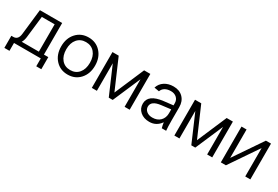

<svg xmlns="http://www.w3.org/2000/svg" viewBox="50 -1361 3362 2322"><g transform="rotate(30 1730.5 -200.0)"><path d="M173.8 -500H484.9V-59.1H545.9V109.9H475.1V0H101.1V109.9H29.8V-59.1H57.1Q124 -59.1 133.8 -145ZM200.2 -138.2Q194.3 -91.3 174.8 -59.1H414.1V-440.9H234.9Z M851.6 7.8Q747.6 7.8 681.6 -64.5Q615.7 -136.7 615.7 -251Q615.7 -365.2 681.6 -437.5Q747.6 -509.8 851.6 -509.8Q956.1 -509.8 1022 -437.3Q1087.9 -364.7 1087.9 -251Q1087.9 -137.2 1022 -64.7Q956.1 7.8 851.6 7.8ZM686.5 -251Q686.5 -161.1 731.4 -108.2Q776.4 -55.2 851.6 -55.2Q926.8 -55.2 971.7 -108.2Q1016.6 -161.1 1016.6 -251Q1016.6 -339.8 971.7 -392.3Q926.8 -444.8 851.6 -444.8Q776.4 -444.8 731.4 -392.3Q686.5 -339.8 686.5 -251Z M1479.5 0H1424.3L1258.3 -384.8V0H1187.5V-500H1274.4L1452.6 -87.9L1629.4 -500H1716.3V0H1645.5V-384.8Z M2225.6 0H2164.6Q2153.3 -40 2149.4 -75.2Q2090.8 8.8 1993.2 8.8Q1915 8.8 1865.7 -33.9Q1816.4 -76.7 1816.4 -144Q1816.4 -272 2019.5 -295.9L2149.4 -311V-340.8Q2149.4 -387.2 2118.4 -416Q2087.4 -444.8 2037.6 -444.8Q1989.7 -444.8 1956.8 -425.8Q1923.8 -406.7 1911.1 -370.1L1842.3 -381.8Q1860.8 -441.9 1912.8 -475.8Q1964.8 -509.8 2037.6 -509.8Q2120.6 -509.8 2170.4 -459.5Q2220.2 -409.2 2220.2 -326.2V-140.1Q2220.2 -49.8 2225.6 0ZM1999.5 -54.2Q2068.4 -54.2 2108.9 -95Q2149.4 -135.7 2149.4 -201.2V-254.9L2018.6 -238.8Q1887.2 -223.1 1887.2 -144Q1887.2 -105 1918.7 -79.6Q1950.2 -54.2 1999.5 -54.2Z M2632.3 0H2577.1L2411.1 -384.8V0H2340.3V-500H2427.2L2605.5 -87.9L2782.2 -500H2869.1V0H2798.3V-384.8Z M2989.3 -500H3060.1V-103L3330.1 -500H3401.4V0H3330.1V-397L3060.1 0H2989.3Z"/></g></svg>

Font: LT Superior
Style: Regular
Weight: 400
Designer: Daniel Lyons
Foundry: LyonsType
Version: Version 1.000